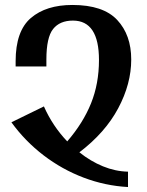

<svg xmlns="http://www.w3.org/2000/svg" viewBox="-20 -744 592 774"><path d="M496 10Q404 5 317 -28Q230 -61 155.5 -118Q81 -175 26 -251L157 -315Q192 -236 251 -174Q315 -248 347 -327.5Q379 -407 379 -502Q379 -661 274 -661Q221 -661 194 -627Q167 -593 167 -504V-476H43V-497Q43 -619 104.5 -671.5Q166 -724 272 -724Q396 -724 452.5 -663.5Q509 -603 509 -504Q509 -406 456.5 -307.5Q404 -209 300 -130Q345 -94 395 -73.5Q445 -53 496 -52Z"/></svg>

Font: Noto Serif Armenian ExtraCondensed
Style: Bold
Weight: 700
Width: 2
Designer: Monotype Design Team
Foundry: Monotype Imaging Inc.
Version: Version 2.008; ttfautohint (v1.8.4.7-5d5b)